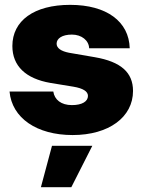

<svg xmlns="http://www.w3.org/2000/svg" viewBox="-20 -546 590 795"><path d="M280.8 13.2C430.7 13.2 530.8 -61 530.8 -169.4C530.8 -246.1 480.5 -290.5 373 -309.1L265.6 -327.6C232.9 -334 214.4 -346.7 214.4 -365.2C214.4 -386.7 237.3 -402.8 277.8 -402.8C317.9 -402.8 348.1 -378.4 349.1 -346.2H517.1C514.2 -457 421.4 -525.9 270.5 -525.9C120.6 -525.9 31.2 -460 31.2 -355.5C31.2 -272.9 86.4 -220.2 189 -202.6L284.2 -187C324.2 -180.2 344.2 -167.5 344.2 -148.9C344.2 -126 319.8 -110.8 277.8 -110.8C232.9 -110.8 205.6 -133.3 200.7 -167H19.5C29.3 -57.6 131.8 13.2 280.8 13.2ZM149.4 229H275.4L362.3 57.6H195.3Z"/></svg>

Font: Raveo Display Display ExtraBold
Style: Regular
Weight: 800
Designer: Jakub Foglar, Rasmus Andersson (Inter)
Foundry: Jakubfoglar.com
Version: Version 1.100;Glyphs 3.2.3 (3260)